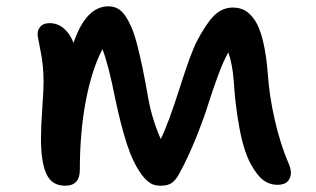

<svg xmlns="http://www.w3.org/2000/svg" viewBox="-20 -633 1008 613"><path d="M188 -40Q145.5 -40 128.2 -77.6Q110.8 -115.2 110.8 -189.9Q110.8 -229 115 -287.6Q119.1 -346.2 119.1 -371.1Q119.1 -423.3 109.6 -469.7Q100.1 -516.1 100.1 -523.9Q100.1 -538.6 109.6 -548.8Q119.1 -559.1 138.2 -559.1Q164.6 -559.1 184.1 -542Q203.6 -524.9 214.8 -496.1Q254.4 -612.8 326.2 -612.8Q342.8 -612.8 356.2 -605.5Q369.6 -598.1 380.9 -581.1Q392.1 -564 401.1 -542.5Q410.2 -521 419.2 -485.1Q428.2 -449.2 435.8 -412.6Q443.4 -376 453.1 -320.8Q464.8 -253.9 493.2 -189Q518.1 -239.7 553.7 -352.3Q589.4 -464.8 608.9 -502Q637.7 -557.1 663.3 -583Q689 -608.9 724.1 -608.9Q745.6 -608.9 762.7 -599.1Q779.8 -589.4 794.7 -566.7Q809.6 -543.9 819.8 -501.5Q830.1 -459 835 -397.9Q839.4 -328.6 857.2 -250.5Q875 -172.4 901.9 -109.9Q914.1 -82 904.5 -62.5Q895 -43 866.2 -43Q840.3 -43 820.6 -57.9Q800.8 -72.8 780.8 -108.9Q757.8 -150.9 744.1 -226.1Q730.5 -301.3 726.1 -377Q721.7 -429.7 709 -465.8Q693.8 -439.5 676.5 -392.8Q659.2 -346.2 645 -300.8Q630.9 -255.4 606.2 -193.8Q581.5 -132.3 553.2 -80.1Q542.5 -59.6 529.5 -49.8Q516.6 -40 494.1 -40Q473.1 -40 460.2 -48.1Q447.3 -56.2 433.1 -74.2Q405.3 -111.8 385.7 -171.4Q366.2 -231 348.1 -316.9Q326.7 -425.3 307.1 -476.1Q272.9 -410.6 253.9 -310.5Q234.9 -210.4 234.9 -90.8Q234.9 -40 188 -40Z"/></svg>

Font: Shantell Sans Irregular
Style: Regular
Weight: 500
Designer: Stephen Nixon, Anya Danilova, Shantell Martin
Foundry: Arrow Type
Version: Version 1.006;[9816181b4]